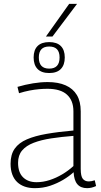

<svg xmlns="http://www.w3.org/2000/svg" viewBox="-20 -969 525 999"><path d="M35 -117Q35 -165 56.5 -195.5Q78 -226 120 -244Q162 -262 222.5 -272.5Q283 -283 362 -290V-390Q362 -446 328.5 -476.5Q295 -507 227 -507Q207 -507 183.5 -505Q160 -503 134 -498Q108 -493 79 -484L71 -517Q112 -529 152 -535.5Q192 -542 228 -542Q283 -542 321.5 -525Q360 -508 380 -474.5Q400 -441 400 -390V-90Q400 -52 411 -38.5Q422 -25 442 -25Q449 -25 456.5 -26.5Q464 -28 473 -31L480 -1Q467 5 455.5 7.5Q444 10 433 10Q400 10 382.5 -10.5Q365 -31 363 -73Q340 -52 309 -33.5Q278 -15 241 -2.5Q204 10 161 10Q132 10 109 2Q86 -6 69.5 -21.5Q53 -37 44 -61Q35 -85 35 -117ZM74 -122Q74 -72 100 -46.5Q126 -21 170 -21Q204 -21 238 -32Q272 -43 304 -62Q336 -81 362 -105V-262Q299 -257 246.5 -249Q194 -241 155 -226Q116 -211 95 -186Q74 -161 74 -122ZM236 -589Q196 -589 175.5 -610Q155 -631 155 -670Q155 -709 175.5 -729.5Q196 -750 236 -750Q276 -750 296.5 -729.5Q317 -709 317 -670Q317 -631 296.5 -610Q276 -589 236 -589ZM236 -612Q290 -612 290 -670Q290 -727 236 -727Q182 -727 182 -670Q182 -612 236 -612ZM219 -779 340 -949H381L253 -779Z"/></svg>

Font: Georama ExtraLight
Style: Regular
Weight: 250
Version: Version 1.001